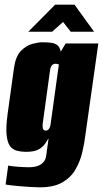

<svg xmlns="http://www.w3.org/2000/svg" viewBox="-20 -681 441 822"><path d="M150 121Q133 121 109.5 119.5Q86 118 63 116Q40 114 23.5 112Q7 110 4 109L15 28Q30 31 58 33Q86 35 104 35Q116 35 128 33Q140 31 150.5 25.5Q161 20 168.5 10Q176 0 178 -16L188 -89Q183 -82 174.5 -68Q166 -54 147.5 -42.5Q129 -31 92 -31Q70 -31 51.5 -36Q33 -41 22 -57Q11 -73 8 -106Q5 -139 13 -196L40 -391Q47 -440 69.5 -463Q92 -486 118 -493Q144 -500 161 -500Q182 -500 198 -498Q214 -496 225 -488Q236 -480 240 -460L261 -495H401L345 -99Q341 -66 332 -28Q323 10 303.5 44Q284 78 247.5 99.5Q211 121 150 121ZM176 -122Q181 -122 185 -124.5Q189 -127 192.5 -134Q196 -141 197 -152L232 -405Q230 -406 228 -406.5Q226 -407 223.5 -407.5Q221 -408 216 -408Q209 -408 202.5 -401.5Q196 -395 194 -378L163 -153Q162 -144 162.5 -138Q163 -132 164.5 -128.5Q166 -125 169 -123.5Q172 -122 176 -122ZM101 -545 216 -661H299L383 -545H283L250 -587L203 -545Z"/></svg>

Font: Alumni Sans Black
Style: Italic
Weight: 900
Italic angle: -8°
Version: Version 1.016